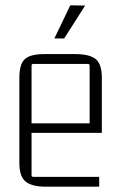

<svg xmlns="http://www.w3.org/2000/svg" viewBox="-20 -699 449 724"><path d="M354 5H153Q101 5 77 -14Q53 -33 53 -85V-405Q53 -458 74 -476.5Q95 -495 147 -495H264Q317 -495 340.5 -476.5Q364 -458 364 -405V-198H92V-234H318V-451Q318 -458 311 -458H106Q99 -458 99 -451V-39Q99 -32 106 -32H354ZM185 -554H222L301 -678L245 -679Z"/></svg>

Font: Gemunu Libre ExtraLight ExtraLight
Style: Regular
Weight: 250
Version: Version 1.100